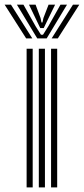

<svg xmlns="http://www.w3.org/2000/svg" viewBox="-66 -811 363 831"><path d="M155 0V-600H181.5V0ZM49.2 0V-600H75.5V0ZM102 0V-600H128.5V0ZM-46 -790.8H-18.5L73.8 -644.8H47.2ZM7.2 -790.8H35.5L88.2 -697.2L111.2 -660.8H120.2L143 -697L195.8 -790.8H224L136 -644.8H95.2ZM59.5 -790.8H88L109.5 -733.2L113.5 -713.8H117.8L122 -733.2L144.2 -790.8H172.5L137.5 -719L123.2 -689.5H108.2L94 -719ZM249.8 -790.8H277.2L184.2 -644.8H157.5Z"/></svg>

Font: Big Shoulders Inline Text ExtraBold
Style: Regular
Weight: 800
Designer: Patric King
Foundry: XO Type Co
Version: Version 1.000